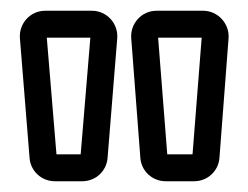

<svg xmlns="http://www.w3.org/2000/svg" viewBox="-20 -712 462 357"><path d="M151 -692H64C36 -692 15 -668 17 -641L35 -418C37 -394 57 -375 82 -375H133C158 -375 178 -394 180 -418L198 -641C200 -669 178 -692 151 -692ZM67 -642H148L130 -425H85ZM358 -692H271C243 -692 222 -668 224 -641L241 -418C243 -394 263 -375 288 -375H341C366 -375 386 -394 388 -418L405 -641C407 -668 385 -692 358 -692ZM274 -642H355L338 -425H291Z"/></svg>

Font: DIN Rundschrift
Style: BreitKont
Weight: 400
Width: 7
Version: Version 1.027